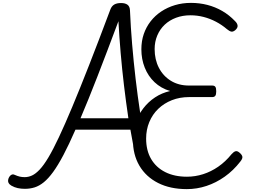

<svg xmlns="http://www.w3.org/2000/svg" viewBox="-20 -1292 1758 1331"><path d="M152 17Q126 17 103 12Q80 7 59 -5Q45 -13 39 -25Q33 -37 39 -55Q46 -72 57 -79Q68 -86 79 -81Q102 -71 117.5 -67.5Q133 -64 151 -64Q177 -64 202 -75.5Q227 -87 255 -116.5Q283 -146 315.5 -200.5Q348 -255 388.5 -341Q429 -427 480.5 -550Q532 -673 597.5 -840Q663 -1007 745 -1226Q754 -1250 772 -1260.5Q790 -1271 819 -1271Q848 -1271 864 -1259Q880 -1247 881 -1220Q886 -1103 896 -984.5Q906 -866 920 -746Q934 -626 952.5 -504.5Q971 -383 993 -261Q998 -238 990.5 -226.5Q983 -215 961 -209Q939 -205 927 -213Q915 -221 911 -244Q904 -281 897.5 -319Q891 -357 884 -393H503Q458 -290 420 -218Q382 -146 348.5 -100Q315 -54 283.5 -28.5Q252 -3 220 7Q188 17 152 17ZM538 -472H870Q853 -587 839.5 -700Q826 -813 816.5 -924Q807 -1035 801 -1145Q720 -928 655.5 -762Q591 -596 538 -472ZM1275 19Q1160 19 1076 -23.5Q992 -66 946.5 -143Q901 -220 901 -326Q901 -386 920 -441Q939 -496 973.5 -541Q1008 -586 1055 -617Q1102 -648 1159 -661Q1096 -680 1051.5 -722Q1007 -764 983.5 -823Q960 -882 960 -950Q960 -1007 976.5 -1055.5Q993 -1104 1024 -1144Q1055 -1184 1098 -1212.5Q1141 -1241 1193 -1256.5Q1245 -1272 1304 -1272Q1363 -1272 1417.5 -1258Q1472 -1244 1520.5 -1216Q1569 -1188 1609 -1146Q1625 -1131 1627 -1115Q1629 -1099 1611 -1083Q1595 -1070 1582.5 -1073Q1570 -1076 1553 -1090Q1518 -1120 1477 -1141.5Q1436 -1163 1391.5 -1174.5Q1347 -1186 1300 -1186Q1246 -1186 1200.5 -1169Q1155 -1152 1122 -1121Q1089 -1090 1070.5 -1046.5Q1052 -1003 1052 -952Q1052 -879 1081.5 -822Q1111 -765 1164.5 -732Q1218 -699 1290 -699H1451Q1466 -699 1472.5 -690.5Q1479 -682 1479 -659Q1479 -637 1472.5 -628Q1466 -619 1451 -619H1291Q1226 -619 1171.5 -597.5Q1117 -576 1077 -537.5Q1037 -499 1015 -446Q993 -393 993 -331Q993 -249 1027.5 -190Q1062 -131 1125.5 -99Q1189 -67 1276 -67Q1333 -67 1388 -84.5Q1443 -102 1493 -136.5Q1543 -171 1585 -223Q1600 -240 1612.5 -243.5Q1625 -247 1640 -234Q1657 -220 1660 -206.5Q1663 -193 1646 -172Q1598 -110 1538 -67.5Q1478 -25 1411.5 -3Q1345 19 1275 19Z"/></svg>

Font: Playwrite VN
Style: Regular
Weight: 400
Designer: Veronika Burian, José Scaglione
Foundry: TypeTogether
Version: Version 1.002